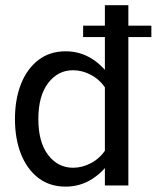

<svg xmlns="http://www.w3.org/2000/svg" viewBox="-20 -712 619 737"><path d="M561 -613.5H299.1V-569.6H561ZM472.7 0V-692.1H382.6V0ZM37.4 -255.1Q37.4 -179.4 60.5 -120.8Q83.7 -62.3 127.3 -28.9Q170.9 4.4 231.7 4.4Q288.1 4.4 334.4 -25.3Q380.6 -54.9 414.6 -109.9L386.2 -137.9Q362.5 -103.3 329 -85.7Q295.4 -68.1 260.3 -68.1Q202.4 -68.1 164.8 -117.1Q127.2 -166 127.2 -255.1Q127.2 -344 164.8 -393.2Q202.4 -442.4 260.3 -442.4Q295.4 -442.4 329 -424.7Q362.5 -407 386.2 -372.3L414.6 -400.6Q380.6 -455.8 334.4 -485.5Q288.1 -515.1 231.7 -515.1Q170.9 -515.1 127.3 -481.6Q83.7 -448 60.5 -389.4Q37.4 -330.8 37.4 -255.1Z"/></svg>

Font: Estedad-FD-VF Thin
Style: Regular
Weight: 100
Designer: Amin Abedi
Version: Version 5.0